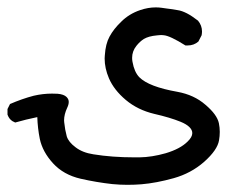

<svg xmlns="http://www.w3.org/2000/svg" viewBox="-35 -315 617 522"><path d="M-14.6 -3.4V-18.6L-7.8 -32.2Q24.9 -46.4 56.6 -54.7Q81.5 -60.5 106.4 -60.5Q113.8 -60.5 121.6 -60.1Q138.7 -58.6 146 -51.3Q151.9 -45.4 151.9 -38.1Q151.9 -30.8 147.9 -22.5Q139.2 -3.9 139.2 12.2Q139.2 15.1 139.6 17.6Q141.6 37.6 146.5 55.7Q151.4 71.3 170.4 85.4Q189.5 100.1 218.8 104.5Q269.5 112.8 330.6 112.8Q337.4 112.8 344.2 112.8Q377.9 112.3 415.5 101.6Q455.1 89.8 475.1 69.8Q487.8 57.6 487.8 46.9Q487.8 38.1 479.7 30.3Q471.7 22.5 456.1 16.1Q427.2 4.4 384.3 -5.4Q339.4 -16.1 307.1 -43.2Q274.9 -70.3 261.2 -102.1Q249.5 -129.4 249.5 -156.2Q249.5 -160.6 250 -164.6Q252 -195.8 262.7 -215.3Q273.9 -236.3 294.9 -256.3Q315.9 -277.3 346.2 -287.6Q367.7 -294.9 388.2 -294.9Q396.5 -294.9 403.8 -293.9Q411.1 -293 417.2 -292Q423.3 -291 428.7 -290.5Q439.9 -288.6 447 -287.6Q454.1 -286.6 460.2 -284.4Q466.3 -282.2 473.1 -278.8Q486.3 -272 503.4 -258.8Q514.2 -245.6 514.2 -229.5Q514.2 -225.1 513.2 -219.2L504.4 -202.1Q492.2 -191.4 475.1 -191.4Q473.1 -191.4 469.2 -191.4Q427.2 -217.8 410.2 -219.2Q406.7 -219.7 404.3 -219.7Q401.9 -219.7 399.2 -219.5Q396.5 -219.2 391.6 -218.8Q369.1 -216.8 356 -209Q345.2 -202.1 335.9 -190.4Q324.2 -175.8 324.2 -157.7Q324.2 -152.3 325.2 -147Q330.1 -119.1 343.8 -105Q369.6 -79.1 447.3 -65.4Q492.7 -57.1 523.4 -30.3Q555.2 -3.4 560.1 20Q562.5 31.7 562.5 43.5Q562.5 55.2 560.5 66.4Q556.2 92.8 520 125Q484.4 156.2 437.3 169.4Q390.1 182.6 349.6 186Q331.1 187.5 311.3 187.5Q291.5 187.5 270.5 185.5Q227.1 180.7 184.1 170.9Q137.7 160.2 109.1 128.9Q80.6 97.7 73.2 62.5Q67.4 33.7 66.4 3.4Q35.2 9.8 6.3 18.1Q1 15.6 -1.5 14.2Q-10.3 8.3 -14.2 -2.4Z"/></svg>

Font: Bakudai
Style: Bold
Weight: 700
Version: Version 1.48